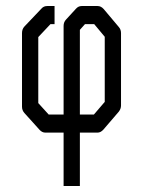

<svg xmlns="http://www.w3.org/2000/svg" viewBox="-20 -490 526 637"><path d="M245 -50V127H191V-50H130.5Q120 -50 111.5 -59L61 -115Q53 -124 53 -136V-380Q53 -393.5 61 -402L118 -462Q125 -470 137 -470H161V-410H147.5L107 -367V-148L141.5 -110H191V-404Q191 -416.5 199 -425L232 -461Q240 -470 251 -470H304Q315 -470 324 -460L374.5 -400Q381.5 -392 381.5 -380V-140Q381.5 -129.5 374.5 -120L323 -60Q314 -50 303.5 -50ZM245 -110H291.5L327.5 -152V-368L292.5 -410H262L245 -391Z"/></svg>

Font: 3270 Nerd Font Mono SemCond
Style: Regular
Weight: 400
Monospace: yes
Version: Version 3.0.1;Nerd Fonts 3.1.1